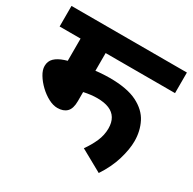

<svg xmlns="http://www.w3.org/2000/svg" viewBox="-138 -763 892 889"><g transform="rotate(30 308.5 -318.5)"><path d="M246 -512V-255Q246 -215 228.5 -197.5Q211 -180 179 -180Q156 -180 130.5 -193.5Q105 -207 82.5 -228.5Q60 -250 45.5 -274Q31 -298 31 -319Q31 -345 48 -361.5Q65 -378 96.5 -388.5Q128 -399 171 -407L202 -410Q234 -417 266 -419.5Q298 -422 320 -422Q414 -422 467.5 -395Q521 -368 543.5 -323.5Q566 -279 566 -225Q566 -182 549.5 -126.5Q533 -71 496 -15L379 -80Q402 -112 417 -146Q432 -180 432 -216Q432 -248 419 -269.5Q406 -291 380.5 -301.5Q355 -312 317 -312Q285 -312 245.5 -303.5Q206 -295 174 -281L112 -365V-512H0V-622H617V-512Z"/></g></svg>

Font: Noto Sans Devanagari
Style: Regular
Weight: 400
Designer: Jelle Bosma - Monotype Design Team
Foundry: Monotype Imaging Inc.
Version: Version 2.003